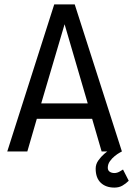

<svg xmlns="http://www.w3.org/2000/svg" viewBox="-20 -687 604 871"><path d="M441 0 398 -148H147L104 0H13L226 -667H319L533 0ZM167 -218H378L273 -577ZM533 0Q533 0 523 5.5Q513 11 500.5 21Q488 31 478.5 44.5Q469 58 469 74Q469 86 477.5 92Q486 98 499 98Q512 98 525 90Q538 82 538 82L564 133Q551 146 535.5 155Q520 164 499 164Q460 164 437 142Q414 120 414 78Q414 58 426 41Q438 24 453 11Q468 -2 480 -9Q492 -16 492 -16Z"/></svg>

Font: Epunda Sans
Style: Regular
Weight: 400
Designer: Simon Atzbach
Foundry: typofactur
Version: Version 2.204; ttfautohint (v1.8.4.7-5d5b)